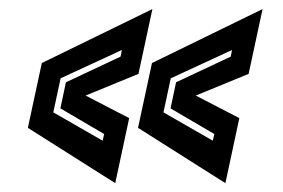

<svg xmlns="http://www.w3.org/2000/svg" viewBox="-20 -522 640 434"><path d="M489.5 -108 292 -233 323.5 -379.5 573.5 -501.5 542 -355 422.5 -306 521 -255ZM461 -204 464.5 -219 365.5 -277 378 -336 501.5 -394 504.5 -409 366 -345 349.5 -268ZM240.5 -108 43 -233 74.5 -379.5 324.5 -501.5 293 -355 173.5 -306 272 -255ZM212 -204 215.5 -219 116.5 -277 129 -336 252.5 -394 255.5 -409 117 -345 100.5 -268Z"/></svg>

Font: Tourney Condensed Regular
Style: Bold Italic
Weight: 700
Width: 3
Italic angle: -12°
Designer: Tyler Finck
Foundry: Etcetera Type Co
Version: Version 1.010; ttfautohint (v1.8.3)